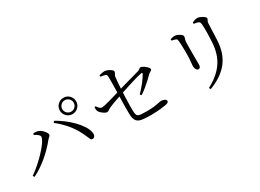

<svg xmlns="http://www.w3.org/2000/svg" viewBox="-28 -1473 3056 2253"><g transform="rotate(-30 1500.0 -347.0)"><path d="M698.9 -610.8Q698.9 -656.4 731.3 -688.8Q763.6 -721.1 809.2 -721.1Q854.8 -721.1 887.1 -688.8Q919.5 -656.4 919.5 -610.8Q919.5 -565.2 887.1 -532.9Q854.8 -500.6 809.2 -500.6Q763.6 -500.6 731.3 -532.9Q698.9 -565.2 698.9 -610.8ZM732.1 -610.8Q732.1 -578.7 754.6 -556.2Q777 -533.7 809.2 -533.7Q841.4 -533.7 863.8 -556.2Q886.3 -578.7 886.3 -610.8Q886.3 -643 863.8 -665.4Q841.4 -687.9 809.2 -687.9Q777 -687.9 754.6 -665.4Q732.1 -643 732.1 -610.8ZM289.8 -517.6 297.3 -536.1Q308.8 -536.3 324.9 -535.6Q341 -534.9 356.5 -530.1Q372.5 -526.2 388.7 -514.4Q405 -502.7 419.2 -487.4Q433.4 -472.2 442 -457.3Q450.7 -442.3 450.7 -431Q450.7 -416.9 437.9 -407.4Q425.1 -397.9 411 -380.9Q376.9 -338.3 335.9 -296.2Q294.9 -254.1 249.2 -215.7Q203.4 -177.2 154.1 -144.2Q104.9 -111.1 54.3 -85.9L39.5 -106.4Q77.9 -132.6 121.9 -169.3Q165.8 -206.1 207.4 -246.8Q249 -287.5 282.9 -327.5Q316.9 -367.6 337.4 -401.1Q358 -434.5 358 -455.5Q358 -467.6 346.5 -479.2Q335.1 -490.8 319.1 -501.1Q303.1 -511.3 289.8 -517.6ZM868.3 -130.4Q849.4 -130.2 841.3 -145Q833.2 -159.7 821.4 -189.9Q779.4 -290.4 716.6 -371.1Q653.8 -451.8 564.4 -521.9L579.9 -542Q633.1 -513 688 -471.7Q743 -430.3 790.1 -382Q837.1 -333.7 867.8 -284.1Q898.6 -234.5 904.3 -188.9Q906.9 -171.2 902.2 -157.8Q897.5 -144.5 888.8 -137.6Q880.1 -130.6 868.3 -130.4Z M1309.2 -737.2Q1329.2 -743.7 1348.5 -746.9Q1367.8 -750 1383.1 -750Q1401.3 -750 1425 -739.5Q1448.8 -728.9 1466.2 -715.3Q1483.7 -701.6 1483.7 -689.7Q1483.7 -678.2 1478.8 -669.5Q1473.9 -660.7 1468.3 -650.4Q1462.8 -640.1 1460.4 -625Q1457.4 -603 1454.2 -562.4Q1451 -521.8 1448.3 -471.3Q1445.6 -420.8 1443.2 -367.8Q1440.9 -314.7 1440.1 -267Q1439.3 -219.4 1440.1 -184.3Q1440.9 -153.7 1445 -135.4Q1449.1 -117 1462 -108Q1474.8 -99 1501.6 -96.4Q1528.4 -93.8 1574 -93.8Q1643.3 -93.8 1684.9 -99.4Q1726.5 -104.9 1748.9 -110.4Q1771.2 -115.9 1782.1 -115.9Q1795.7 -115.9 1811.4 -111.9Q1827.2 -107.9 1838.3 -99.7Q1849.4 -91.5 1849.4 -77.8Q1849.4 -64.4 1836.1 -57.3Q1822.7 -50.2 1802.7 -46.6Q1780.3 -42.8 1746.1 -38.7Q1711.9 -34.7 1674.8 -32.4Q1637.6 -30.1 1603.9 -30.1Q1525.8 -30.1 1477.9 -37.8Q1430 -45.6 1408.3 -75.5Q1386.5 -105.4 1385 -170.6Q1384.2 -210.6 1384.7 -259Q1385.2 -307.3 1386.5 -353.2Q1387.8 -399.1 1388.5 -431.3Q1389.3 -463.5 1390.2 -499.6Q1391.1 -535.6 1391.4 -570.7Q1391.7 -605.7 1391.9 -634.5Q1392.1 -663.2 1390.9 -680Q1389.7 -699.4 1368.2 -705.9Q1346.7 -712.5 1310.2 -717.8ZM1087.3 -445.6Q1102 -423.5 1115.8 -409.7Q1129.7 -396 1148.2 -396Q1162.6 -396 1195.2 -403.4Q1227.8 -410.8 1267.6 -422Q1307.4 -433.1 1344.2 -444.3Q1381 -455.5 1404 -462.3Q1433.2 -471.1 1475.8 -483.5Q1518.4 -495.9 1564.6 -508.8Q1610.9 -521.7 1652.1 -533Q1693.4 -544.3 1719.7 -551.8Q1741.2 -558.3 1750.5 -568.2Q1759.7 -578.1 1770.6 -578.1Q1782.1 -578.1 1798.5 -569.6Q1814.9 -561 1830.8 -548.3Q1846.8 -535.6 1857.5 -522.4Q1868.3 -509.2 1868.3 -499.7Q1868.3 -489.4 1860 -483.2Q1851.8 -476.9 1839.8 -470.8Q1827.8 -464.7 1816.5 -452.9Q1795.8 -432.4 1765.4 -403.6Q1735 -374.8 1698.5 -345Q1662.1 -315.1 1621.6 -288L1604.6 -304.9Q1652.2 -353.4 1692.2 -404.2Q1732.2 -455.1 1754.8 -495.5Q1760.4 -505.3 1757.5 -510Q1754.5 -514.7 1743.5 -512.7Q1725 -509.7 1692.1 -501.1Q1659.3 -492.5 1620.1 -480.5Q1581 -468.5 1540.9 -455.5Q1500.7 -442.5 1465.9 -431.3Q1431.1 -420.1 1408.5 -411.9Q1383.7 -403.9 1352.1 -392.8Q1320.4 -381.7 1288.9 -370.4Q1257.5 -359 1233.2 -348.2Q1215.7 -340.2 1206.5 -333.2Q1197.3 -326.3 1189.6 -322Q1181.8 -317.8 1167.5 -317.8Q1156.8 -317.8 1137.5 -329.5Q1118.2 -341.1 1101.1 -357.1Q1084 -373.1 1077.4 -386.8Q1072.5 -397.1 1071.5 -411.4Q1070.4 -425.7 1070.8 -440Z M2359.1 55.8 2346.2 34.3Q2492.5 -42.9 2565.2 -148.6Q2637.8 -254.2 2646.9 -407.9Q2649.1 -441.6 2650.5 -474.7Q2651.9 -507.8 2652.3 -538.7Q2652.6 -569.6 2652 -598.5Q2651.4 -627.4 2649.6 -652.7Q2648.6 -665.6 2645.4 -675.9Q2642.2 -686.2 2628.2 -693.6Q2620 -698.5 2603.7 -701.8Q2587.4 -705.2 2568.2 -707.2L2567.2 -726.9Q2583.1 -734.9 2602.4 -740.6Q2621.6 -746.4 2634.9 -746.4Q2649.6 -746.4 2667.3 -740.2Q2684.9 -733.9 2701.4 -724.2Q2717.9 -714.4 2728.4 -704Q2738.9 -693.7 2738.9 -686.2Q2738.9 -675.4 2734.5 -668Q2730.2 -660.7 2725.8 -652.2Q2721.4 -643.6 2720.4 -627.1Q2719.4 -605.3 2718.2 -576.3Q2717 -547.3 2715.8 -516.7Q2714.6 -486.1 2713.4 -457.1Q2712.3 -428.2 2711.1 -405.2Q2703.3 -231.1 2616 -119.4Q2528.6 -7.8 2359.1 55.8ZM2244.4 -667.1 2243.6 -686.9Q2258.9 -691.6 2274.2 -694.6Q2289.5 -697.7 2301.4 -697.7Q2315.5 -697.7 2332 -691.8Q2348.5 -685.8 2363.9 -676.7Q2379.2 -667.7 2389.1 -657Q2399 -646.3 2399 -636.6Q2399 -627.2 2396 -619Q2393.1 -610.8 2389.6 -600.4Q2386.2 -589.9 2384.4 -571.1Q2383.4 -558.1 2382.9 -527.3Q2382.4 -496.5 2382.4 -457.1Q2382.4 -417.7 2382.4 -378.6Q2382.4 -339.6 2382.8 -309.4Q2383.2 -279.2 2383.2 -266.8Q2383.2 -238.4 2373.7 -227.7Q2364.2 -217 2351.2 -217Q2340.1 -217 2331 -226.2Q2322 -235.4 2316.8 -251Q2311.7 -266.7 2311.7 -285.1Q2311.7 -304.9 2316.2 -338.5Q2320.8 -372 2321.5 -433.1Q2322.3 -456.7 2321.5 -492.2Q2320.8 -527.8 2319.7 -562Q2318.5 -596.3 2316.3 -614.1Q2315.1 -632.1 2312.1 -640.1Q2309.1 -648.1 2296.5 -652.7Q2284.9 -658.4 2272.4 -661.2Q2259.8 -664.1 2244.4 -667.1Z"/></g></svg>

Font: Noto Serif HK
Style: Regular
Weight: 200
Designer: Ryoko NISHIZUKA 西塚涼子 (kana & ideographs); Frank Grießhammer (Latin, Greek & Cyrillic); Wenlong ZHANG 张文龙 (bopomofo); San
Foundry: Adobe
Version: Version 2.001;hotconv 1.1.0;makeotfexe 2.6.0